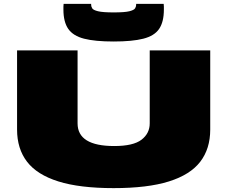

<svg xmlns="http://www.w3.org/2000/svg" viewBox="-20 -960 1172 990"><path d="M68 -292V-700H380V-324Q380 -207 569 -207Q667 -207 709.5 -239.5Q752 -272 752 -324V-700H1064V-292Q1064 -193 1012.5 -126Q961 -59 851 -24.5Q741 10 566 10Q391 10 281 -24.5Q171 -59 119.5 -126Q68 -193 68 -292ZM566 -746Q470 -746 413.5 -760.5Q357 -775 332 -811Q307 -847 307 -911Q307 -918 307 -925.5Q307 -933 308 -940H450V-935Q450 -926 455.5 -917Q461 -908 485.5 -902Q510 -896 566 -896Q623 -896 647 -902Q671 -908 676.5 -917Q682 -926 682 -935V-940H824Q825 -933 825 -925.5Q825 -918 825 -911Q825 -847 800.5 -811Q776 -775 719 -760.5Q662 -746 566 -746Z"/></svg>

Font: Georama ExtraExtended Black
Style: Regular
Weight: 900
Width: 8
Designer: Jean-Baptiste Levee
Foundry: Production Type
Version: Version 1.000